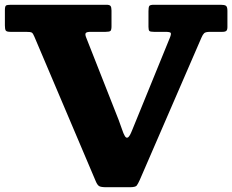

<svg xmlns="http://www.w3.org/2000/svg" viewBox="-24 -770 973 805"><path d="M530 -224 688.5 -612.5Q694.5 -627.5 691.8 -632Q689 -636.5 668 -636.5H621.5Q606.5 -636.5 602.5 -640Q598.5 -643.5 598.5 -657.5V-723Q598.5 -739.5 601.8 -744.8Q605 -750 621 -750H901.5Q917 -750 923.2 -745.8Q929.5 -741.5 929.5 -724.5V-656.5Q929.5 -645 925 -640.8Q920.5 -636.5 908.5 -636.5H857.5Q838 -636.5 832 -630.8Q826 -625 820.5 -612L562 -15.5Q554.5 1 549.2 8Q544 15 519 15H422.5Q399 15 391.5 10.2Q384 5.5 377.5 -10L120 -616.5Q114.5 -630 109.5 -633.2Q104.5 -636.5 84.5 -636.5H19.5Q3.5 -636.5 0 -642.2Q-3.5 -648 -3.5 -663.5V-727Q-3.5 -743.5 1.2 -746.8Q6 -750 22.5 -750H422.5Q435.5 -750 439.5 -744.8Q443.5 -739.5 443.5 -725.5V-660Q443.5 -644.5 439.2 -640.5Q435 -636.5 419 -636.5H356.5Q339 -636.5 335.5 -631.2Q332 -626 337 -613.5L473.5 -267Q481.5 -246.5 487.5 -228Q493.5 -209.5 499.5 -199.5Q505.5 -189.5 512.8 -194Q520 -198.5 530 -224Z"/></svg>

Font: Besley* Heavy
Style: Regular
Weight: 800
Designer: Owen Earl
Foundry: indestructible type*
Version: Version 3.000; ttfautohint (v1.8.3)